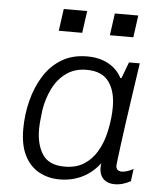

<svg xmlns="http://www.w3.org/2000/svg" viewBox="-52 -760 710 816"><g transform="rotate(5 303.0 -351.5)"><path d="M232 10Q183 10 144 -11.5Q105 -33 82.5 -77Q60 -121 60 -190Q60 -252 75 -311Q90 -370 119.5 -417.5Q149 -465 195 -493Q241 -521 304 -521Q357 -521 395 -500Q433 -479 452 -442H457L483 -511H529Q518 -436 508.5 -371Q499 -306 491.5 -253Q484 -200 479 -160.5Q474 -121 471 -98.5Q468 -76 468 -71Q468 -58 474.5 -52Q481 -46 492 -46Q503 -46 517 -50.5Q531 -55 542 -62L535 -9Q521 -1 503.5 4.5Q486 10 467 10Q444 10 428 0Q412 -10 405.5 -29Q399 -48 403 -74Q372 -33 328.5 -11.5Q285 10 232 10ZM249 -46Q298 -46 332 -68Q366 -90 387.5 -127.5Q409 -165 419 -212Q426 -245 428.5 -269.5Q431 -294 431 -316Q431 -384 401.5 -424Q372 -464 307 -464Q256 -464 220 -438Q184 -412 163 -369.5Q142 -327 134 -278Q131 -252 129 -232Q127 -212 127 -195Q127 -129 154.5 -87.5Q182 -46 249 -46ZM174 -619 187 -713H287L274 -619ZM392 -619 405 -713H505L492 -619Z"/></g></svg>

Font: Chivo Medium ExtraLight
Style: Italic
Weight: 250
Italic angle: -8.05°
Version: Version 2.002